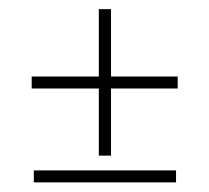

<svg xmlns="http://www.w3.org/2000/svg" viewBox="-20 -516 446 409"><path d="M190.5 -184.5V-327.5H47.5V-353H190.5V-496.5H216.5V-353H358.5V-327.5H216.5V-184.5ZM52 -127.5V-153H355V-127.5Z"/></svg>

Font: Imbue 50pt ExtraBold
Style: Regular
Weight: 800
Designer: Tyler Finck
Foundry: Etcetera Type Company
Version: Version 1.102; ttfautohint (v1.8.3)